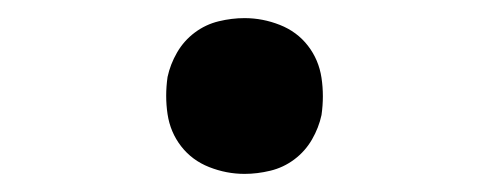

<svg xmlns="http://www.w3.org/2000/svg" viewBox="-20 -446 540 212"><path d="M250 -254Q230 -254 211 -261.5Q192 -269 180 -284.5Q168 -300 165 -320Q162 -340 165 -361Q168 -375 175.5 -388Q183 -401 195 -410Q207 -419 221.5 -422.5Q236 -426 250 -426Q270 -426 289 -418.5Q308 -411 320 -395.5Q332 -380 335 -360Q338 -340 335 -319Q332 -305 324.5 -292Q317 -279 305 -270Q293 -261 278.5 -257.5Q264 -254 250 -254Z"/></svg>

Font: Iosevka Curly Slab Medium
Style: Italic
Weight: 500
Italic angle: -9°
Monospace: yes
Designer: Belleve Invis
Foundry: Belleve Invis
Version: Version 22.1.2; ttfautohint (v1.8.4)